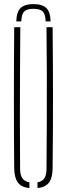

<svg xmlns="http://www.w3.org/2000/svg" viewBox="-20 -936 334 960"><path d="M147 -915.5Q192 -915.5 212 -895.5Q232 -875.5 233 -829H208Q207.5 -864 194.2 -878Q181 -892 147 -892Q113.5 -892 100.5 -878Q87.5 -864 86.5 -829H61.5Q62.5 -875.5 82.5 -895.5Q102.5 -915.5 147 -915.5ZM51 -93.5Q49.5 -270.5 49.5 -447Q49.5 -623.5 51 -800H81.5Q80.5 -682 80 -563.8Q79.5 -445.5 79.5 -327.5Q79.5 -209.5 80.5 -91.5Q80.5 -61 91.8 -44.8Q103 -28.5 127 -24.5V4.5Q87.5 0.5 69.8 -23Q52 -46.5 51 -93.5ZM167.5 4.5V-24.5Q191.5 -28.5 202 -44.8Q212.5 -61 212.5 -91.5Q213.5 -209.5 214 -327.5Q214.5 -445.5 214.2 -563.8Q214 -682 212.5 -800H243Q245 -623.5 245 -447Q245 -270.5 243 -93.5Q242.5 -46.5 224.8 -23Q207 0.5 167.5 4.5Z"/></svg>

Font: Big Shoulders Stencil Display ExtraLight
Style: Regular
Weight: 250
Designer: Patric King
Foundry: XO Type Co
Version: Version 2.001